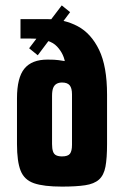

<svg xmlns="http://www.w3.org/2000/svg" viewBox="-20 -691 460 712"><path d="M210 1Q142 1 106 -11.5Q70 -24 56.5 -58Q43 -92 43 -157V-326Q43 -403 70.5 -436.5Q98 -470 156 -470Q184 -470 197 -468Q210 -466 230 -463L222 -452Q219 -489 191.5 -518.5Q164 -548 95 -548H56V-620H157Q219 -620 268.5 -593.5Q318 -567 347.5 -506Q377 -445 377 -340V-157Q377 -104 371 -72.5Q365 -41 347 -25Q329 -9 295.5 -4Q262 1 210 1ZM210 -111Q232 -111 239.5 -121Q247 -131 247 -154V-341Q247 -364 238.5 -374.5Q230 -385 210 -385Q198 -385 189.5 -380Q181 -375 177 -364.5Q173 -354 173 -335V-157Q173 -140 176.5 -129.5Q180 -119 188.5 -115Q197 -111 210 -111ZM120 -486 88 -512 209 -671 240 -646Z"/></svg>

Font: Smooch Sans ExtraBold
Style: Regular
Weight: 800
Designer: Robert E. Leuschke
Foundry: Robert E. Leuschke
Version: Version 1.010